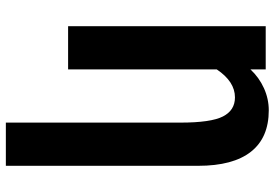

<svg xmlns="http://www.w3.org/2000/svg" viewBox="-158 -551 916 640"><g transform="rotate(90 300.0 -231.0)"><path d="M388.7 -374.5Q388.7 -476.1 368.2 -516.1Q347.7 -556.2 304.7 -556.2Q252 -556.2 211.4 -495.6V0H67.4V-658.7H211.4V-607.9Q238.3 -636.7 273.9 -652.8Q309.6 -668.9 347.7 -668.9Q439 -668.9 485.8 -609.4Q532.7 -549.8 532.7 -433.6V207.5H388.7Z"/></g></svg>

Font: Cousine
Style: Bold
Weight: 700
Monospace: yes
Designer: Steve Matteson
Foundry: Ascender Corporation
Version: Version 1.20